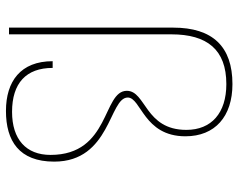

<svg xmlns="http://www.w3.org/2000/svg" viewBox="-96 -676 782 629"><g transform="rotate(90 294.5 -361.0)"><path d="M70 0H92V-532C92 -649 142 -712 255 -712C350 -712 405 -663 405 -581C405 -445 277 -449 277 -386C277 -306 487 -332 487 -136C487 -56 436 -10 346 -10C252 -10 202 -56 202 -143H180C180 -38 246 10 343 10C441 10 509 -33 509 -148C509 -333 299 -328 299 -389C299 -433 426 -441 426 -578C426 -675 361 -732 255 -732C132 -732 70 -667 70 -538Z"/></g></svg>

Font: Perun Thin
Style: Regular
Weight: 100
Foundry: Copyright (c) Stefan Peev, Context Ltd, 2016
Version: Version 1.089